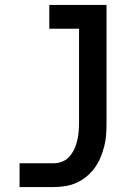

<svg xmlns="http://www.w3.org/2000/svg" viewBox="-20 -755 540 775"><path d="M59 0V-96H197Q215 -96 232 -103Q249 -110 261 -124Q273 -138 280.5 -154.5Q288 -171 292 -188.5Q296 -206 297.5 -224.5Q299 -243 299 -261V-639H179V-735H410V-261Q410 -237 408.5 -213Q407 -189 401 -165.5Q395 -142 386 -120Q377 -98 363 -78.5Q349 -59 330.5 -43.5Q312 -28 290.5 -18Q269 -8 245 -4Q221 0 197 0Z"/></svg>

Font: Iosevka Algr
Style: Bold
Weight: 700
Monospace: yes
Designer: Belleve Invis
Foundry: Belleve Invis
Version: Version 26.0.2; ttfautohint (v1.8.3)